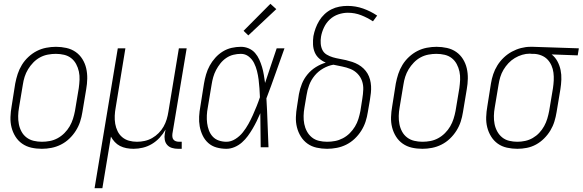

<svg xmlns="http://www.w3.org/2000/svg" viewBox="-20 -774 3062 1009"><path d="M200 8Q171 8 144.5 2Q118 -4 96.5 -19Q75 -34 61 -56.5Q47 -79 40.5 -105Q34 -131 35 -159Q36 -187 41 -215L60 -335Q65 -361 73 -385.5Q81 -410 95 -433Q109 -456 129.5 -475Q150 -494 173.5 -506Q197 -518 223 -523Q249 -528 274 -528Q302 -528 329 -522Q356 -516 377.5 -501Q399 -486 413 -463.5Q427 -441 433 -415Q439 -389 438.5 -361Q438 -333 433 -305L413 -185Q409 -159 401 -134.5Q393 -110 378.5 -87Q364 -64 344 -45Q324 -26 300 -14Q276 -2 250.5 3Q225 8 200 8ZM200 -29Q221 -29 242 -33Q263 -37 282.5 -47.5Q302 -58 318.5 -74.5Q335 -91 346 -110Q357 -129 363.5 -149.5Q370 -170 374 -191L394 -311Q397 -333 398 -355Q399 -377 394.5 -398Q390 -419 380 -437.5Q370 -456 354 -468.5Q338 -481 317 -486Q296 -491 273 -491Q253 -491 231.5 -487Q210 -483 190.5 -472.5Q171 -462 155 -445.5Q139 -429 127.5 -410Q116 -391 109.5 -370.5Q103 -350 100 -329L80 -209Q76 -187 75.5 -165Q75 -143 79 -122Q83 -101 93 -82.5Q103 -64 119.5 -51.5Q136 -39 157 -34Q178 -29 200 -29Z M477 215 599 -520H639L588 -209Q584 -188 583 -166Q582 -144 585.5 -123.5Q589 -103 598 -84.5Q607 -66 622.5 -53Q638 -40 658 -34.5Q678 -29 700 -29Q720 -29 740.5 -33.5Q761 -38 779.5 -48.5Q798 -59 813.5 -74.5Q829 -90 839.5 -108.5Q850 -127 856 -147Q862 -167 865 -187L920 -520H961L886 -71Q885 -62 886 -54Q887 -46 892 -40Q897 -34 905 -31.5Q913 -29 922 -29H935V8H916Q899 8 884 3.5Q869 -1 859 -12Q849 -23 846 -39Q843 -55 846 -71L850 -93Q837 -70 819 -50.5Q801 -31 778.5 -17.5Q756 -4 731 2Q706 8 682 8Q663 8 644.5 4.5Q626 1 610.5 -7Q595 -15 583 -28Q571 -41 563 -56L518 215Z M1170 8Q1143 8 1118 1Q1093 -6 1074.5 -22.5Q1056 -39 1045 -62Q1034 -85 1029.5 -110Q1025 -135 1026.5 -162Q1028 -189 1033 -215L1052 -335Q1056 -359 1063 -383Q1070 -407 1082 -429Q1094 -451 1111.5 -470.5Q1129 -490 1151 -503.5Q1173 -517 1197.5 -522.5Q1222 -528 1246 -528Q1268 -528 1287.5 -519.5Q1307 -511 1320.5 -495.5Q1334 -480 1342.5 -461Q1351 -442 1357 -422Q1363 -402 1366.5 -380.5Q1370 -359 1373 -338Q1388 -384 1403.5 -429.5Q1419 -475 1434 -520H1475Q1451 -454 1428 -388Q1405 -322 1380 -257Q1384 -193 1386 -128.5Q1388 -64 1391 0H1350Q1349 -45 1349 -89.5Q1349 -134 1348 -179Q1339 -158 1329 -137.5Q1319 -117 1307.5 -97.5Q1296 -78 1282.5 -59.5Q1269 -41 1251.5 -25.5Q1234 -10 1212.5 -1Q1191 8 1170 8ZM1170 -29Q1194 -29 1217 -43.5Q1240 -58 1256.5 -79Q1273 -100 1285.5 -122.5Q1298 -145 1308.5 -168.5Q1319 -192 1328.5 -215.5Q1338 -239 1346 -263Q1345 -286 1343.5 -309.5Q1342 -333 1339 -356Q1336 -379 1330.5 -401Q1325 -423 1315 -443Q1305 -463 1287 -477Q1269 -491 1246 -491Q1226 -491 1206 -486Q1186 -481 1168.5 -469Q1151 -457 1138 -440.5Q1125 -424 1115.5 -406Q1106 -388 1100.5 -368.5Q1095 -349 1092 -329L1072 -209Q1068 -189 1067 -168Q1066 -147 1068.5 -127Q1071 -107 1078 -88.5Q1085 -70 1098 -56Q1111 -42 1130 -35.5Q1149 -29 1170 -29ZM1285 -588 1260 -612 1401 -754 1432 -726Z M1699 8Q1671 8 1644 2Q1617 -4 1596 -19Q1575 -34 1561 -56.5Q1547 -79 1540.5 -105Q1534 -131 1535 -159Q1536 -187 1541 -215L1551 -280Q1556 -307 1566.5 -333.5Q1577 -360 1596 -383Q1615 -406 1640 -421.5Q1665 -437 1692 -445Q1673 -453 1657.5 -466.5Q1642 -480 1634 -499Q1626 -518 1625 -540Q1624 -562 1627 -584Q1631 -605 1638.5 -625.5Q1646 -646 1657.5 -665Q1669 -684 1685.5 -699.5Q1702 -715 1722 -725Q1742 -735 1763.5 -739Q1785 -743 1806 -743Q1849 -743 1888.5 -729Q1928 -715 1962 -692L1940 -662Q1911 -681 1878 -694Q1845 -707 1808 -707Q1783 -707 1758 -698.5Q1733 -690 1713.5 -672Q1694 -654 1682.5 -629.5Q1671 -605 1667 -581Q1664 -563 1665.5 -544.5Q1667 -526 1674.5 -511Q1682 -496 1697 -487Q1712 -478 1729 -473Q1746 -468 1763.5 -465Q1781 -462 1798 -458Q1815 -454 1831.5 -448.5Q1848 -443 1863 -434.5Q1878 -426 1890.5 -414Q1903 -402 1911.5 -387.5Q1920 -373 1924.5 -356Q1929 -339 1930 -321.5Q1931 -304 1929 -285.5Q1927 -267 1924 -249L1913 -185Q1909 -159 1901 -134.5Q1893 -110 1878.5 -87Q1864 -64 1844 -45Q1824 -26 1800 -14Q1776 -2 1750 3Q1724 8 1699 8ZM1699 -29Q1720 -29 1741 -33Q1762 -37 1782 -47.5Q1802 -58 1818 -74Q1834 -90 1845.5 -109Q1857 -128 1863.5 -149Q1870 -170 1874 -191L1884 -255Q1888 -279 1889 -303Q1890 -327 1882.5 -348.5Q1875 -370 1859 -386.5Q1843 -403 1822 -411.5Q1801 -420 1778 -424.5Q1755 -429 1732 -434Q1704 -429 1678 -414Q1652 -399 1633.5 -376.5Q1615 -354 1605 -327.5Q1595 -301 1591 -274L1580 -209Q1576 -187 1575.5 -165Q1575 -143 1579 -122.5Q1583 -102 1593 -83.5Q1603 -65 1619 -52Q1635 -39 1656 -34Q1677 -29 1699 -29Z M2200 8Q2171 8 2144.5 2Q2118 -4 2096.5 -19Q2075 -34 2061 -56.5Q2047 -79 2040.5 -105Q2034 -131 2035 -159Q2036 -187 2041 -215L2060 -335Q2065 -361 2073 -385.5Q2081 -410 2095 -433Q2109 -456 2129.5 -475Q2150 -494 2173.5 -506Q2197 -518 2223 -523Q2249 -528 2274 -528Q2302 -528 2329 -522Q2356 -516 2377.5 -501Q2399 -486 2413 -463.5Q2427 -441 2433 -415Q2439 -389 2438.5 -361Q2438 -333 2433 -305L2413 -185Q2409 -159 2401 -134.5Q2393 -110 2378.5 -87Q2364 -64 2344 -45Q2324 -26 2300 -14Q2276 -2 2250.5 3Q2225 8 2200 8ZM2200 -29Q2221 -29 2242 -33Q2263 -37 2282.5 -47.5Q2302 -58 2318.5 -74.5Q2335 -91 2346 -110Q2357 -129 2363.5 -149.5Q2370 -170 2374 -191L2394 -311Q2397 -333 2398 -355Q2399 -377 2394.5 -398Q2390 -419 2380 -437.5Q2370 -456 2354 -468.5Q2338 -481 2317 -486Q2296 -491 2273 -491Q2253 -491 2231.5 -487Q2210 -483 2190.5 -472.5Q2171 -462 2155 -445.5Q2139 -429 2127.5 -410Q2116 -391 2109.5 -370.5Q2103 -350 2100 -329L2080 -209Q2076 -187 2075.5 -165Q2075 -143 2079 -122Q2083 -101 2093 -82.5Q2103 -64 2119.5 -51.5Q2136 -39 2157 -34Q2178 -29 2200 -29Z M2699 8Q2671 8 2644 2Q2617 -4 2596 -19Q2575 -34 2561 -56.5Q2547 -79 2540.5 -105Q2534 -131 2535 -159Q2536 -187 2541 -215L2560 -335Q2564 -360 2572 -384Q2580 -408 2594 -430.5Q2608 -453 2627.5 -471.5Q2647 -490 2670 -502.5Q2693 -515 2718 -521.5Q2743 -528 2767 -528Q2771 -528 2774.5 -528Q2778 -528 2781 -528L3022 -520L3016 -483L2879 -488Q2898 -473 2909.5 -451.5Q2921 -430 2926 -406Q2931 -382 2930 -356Q2929 -330 2925 -305L2905 -185Q2901 -160 2893.5 -135.5Q2886 -111 2872.5 -88.5Q2859 -66 2839.5 -46.5Q2820 -27 2797 -14.5Q2774 -2 2749 3Q2724 8 2699 8Q2699 8 2699 8Q2699 8 2699 8ZM2699 -29Q2719 -29 2740 -33.5Q2761 -38 2780 -49Q2799 -60 2814 -76Q2829 -92 2839.5 -111Q2850 -130 2856 -150Q2862 -170 2866 -191L2886 -311Q2889 -331 2890 -351.5Q2891 -372 2888.5 -392Q2886 -412 2878 -430Q2870 -448 2857 -461.5Q2844 -475 2825.5 -482.5Q2807 -490 2787 -491H2775Q2772 -491 2769.5 -491.5Q2767 -492 2764 -492Q2744 -492 2724 -486Q2704 -480 2685.5 -469Q2667 -458 2652 -442Q2637 -426 2626 -407.5Q2615 -389 2609 -369Q2603 -349 2600 -329L2580 -209Q2576 -187 2575.5 -165Q2575 -143 2579 -122.5Q2583 -102 2593 -83.5Q2603 -65 2619 -52Q2635 -39 2656 -34Q2677 -29 2699 -29Z"/></svg>

Font: Iosevka SS04 Extralight
Style: Italic
Weight: 200
Italic angle: -9°
Monospace: yes
Designer: Belleve Invis
Foundry: Belleve Invis
Version: Version 19.0.0; ttfautohint (v1.8.4)